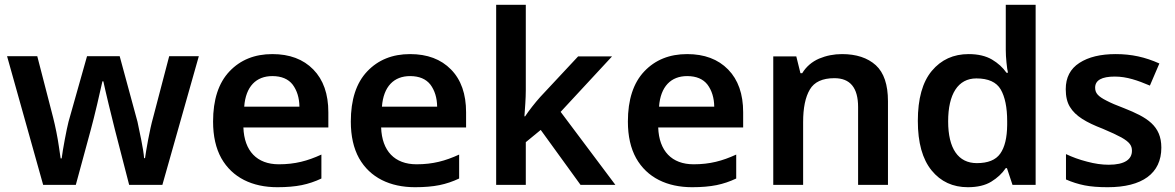

<svg xmlns="http://www.w3.org/2000/svg" viewBox="-20 -780 4959 810"><path d="M524.9 0H665L818.8 -543H693.8L626 -284.2C610.8 -231 596.2 -143.6 591.8 -112.8H587.9C585.9 -147.9 567.4 -231.4 560.1 -266.1L484.9 -543H347.2L269 -266.1C261.7 -238.3 244.1 -146 240.2 -111.8H235.8C233.9 -124.5 231.4 -141.1 228.5 -161.6C222.7 -202.1 213.4 -247.6 204.1 -284.2L137.2 -543H9.8L162.1 0H299.8L362.8 -231.9C376.5 -280.8 404.8 -401.9 412.1 -437H416C423.3 -401.4 452.1 -282.2 464.8 -232.9Z M1128.9 -551.8C1054.2 -551.8 994.1 -527.3 948.2 -479C901.9 -430.2 878.9 -359.4 878.9 -267.1C878.9 -205.6 890.6 -154.3 913.6 -112.8C960 -30.3 1044.9 9.8 1149.9 9.8C1189.9 9.8 1224.1 6.8 1252.9 1C1281.7 -4.9 1309.1 -14.2 1335.9 -26.9V-127.9C1277.3 -101.1 1225.1 -86.9 1156.2 -86.9C1064 -86.9 1010.3 -143.1 1006.8 -242.2H1365.2V-306.2C1365.2 -383.3 1344.2 -443.4 1301.8 -486.8C1259.3 -530.3 1201.7 -551.8 1128.9 -551.8ZM1128.9 -459C1167.5 -459 1196.3 -446.8 1214.8 -422.9C1232.9 -398.4 1242.7 -367.7 1243.2 -330.1H1010.3C1016.6 -415.5 1061 -459 1128.9 -459Z M1710 -551.8C1635.3 -551.8 1575.2 -527.3 1529.3 -479C1482.9 -430.2 1460 -359.4 1460 -267.1C1460 -205.6 1471.7 -154.3 1494.6 -112.8C1541 -30.3 1626 9.8 1731 9.8C1771 9.8 1805.2 6.8 1834 1C1862.8 -4.9 1890.1 -14.2 1917 -26.9V-127.9C1858.4 -101.1 1806.2 -86.9 1737.3 -86.9C1645 -86.9 1591.3 -143.1 1587.9 -242.2H1946.3V-306.2C1946.3 -383.3 1925.3 -443.4 1882.8 -486.8C1840.3 -530.3 1782.7 -551.8 1710 -551.8ZM1710 -459C1748.5 -459 1777.3 -446.8 1795.9 -422.9C1814 -398.4 1823.7 -367.7 1824.2 -330.1H1591.3C1597.7 -415.5 1642.1 -459 1710 -459Z M2198.2 -759.8H2073.2V0H2198.2V-180.2L2261.2 -231.9L2429.2 0H2576.2L2345.2 -308.1L2562 -542H2418.9L2259.3 -371.1C2237.8 -347.2 2210.9 -313 2195.3 -289.1H2192.4C2194.8 -323.7 2198.2 -364.3 2198.2 -398.9Z M2878.9 -551.8C2804.2 -551.8 2744.1 -527.3 2698.2 -479C2651.9 -430.2 2628.9 -359.4 2628.9 -267.1C2628.9 -205.6 2640.6 -154.3 2663.6 -112.8C2710 -30.3 2794.9 9.8 2899.9 9.8C2939.9 9.8 2974.1 6.8 3002.9 1C3031.7 -4.9 3059.1 -14.2 3085.9 -26.9V-127.9C3027.3 -101.1 2975.1 -86.9 2906.2 -86.9C2814 -86.9 2760.3 -143.1 2756.8 -242.2H3115.2V-306.2C3115.2 -383.3 3094.2 -443.4 3051.8 -486.8C3009.3 -530.3 2951.7 -551.8 2878.9 -551.8ZM2878.9 -459C2917.5 -459 2946.3 -446.8 2964.8 -422.9C2982.9 -398.4 2992.7 -367.7 2993.2 -330.1H2760.3C2766.6 -415.5 2811 -459 2878.9 -459Z M3532.2 -551.8C3498 -551.8 3465.8 -545.4 3435.5 -532.7C3405.3 -519.5 3381.3 -499 3364.3 -471.2H3356.9L3339.4 -542H3242.2V0H3368.2V-265.1C3368.2 -324.2 3377.4 -370.1 3396.5 -402.3C3415 -434.1 3449.7 -450.2 3500 -450.2C3566.9 -450.2 3600.1 -409.7 3600.1 -328.1V0H3726.1V-353C3726.1 -422.9 3709 -473.6 3674.8 -504.9C3640.1 -536.1 3592.8 -551.8 3532.2 -551.8Z M4063 9.8C4103.5 9.8 4136.7 2 4162.1 -13.7C4187.5 -29.3 4208 -48.3 4223.1 -70.8H4228L4251.5 0H4349.1V-759.8H4223.1V-569.8C4223.1 -553.2 4224.1 -535.2 4226.1 -516.1C4228 -496.6 4230 -482.4 4232.4 -473.1H4226.1C4210.9 -495.1 4190.4 -513.7 4165 -528.8C4139.2 -543.9 4106.4 -551.8 4066.4 -551.8C4002.4 -551.8 3950.7 -528.3 3911.1 -481C3871.6 -433.6 3852.1 -363.3 3852.1 -270C3852.1 -177.7 3871.6 -108.4 3910.2 -61C3948.7 -13.7 4000 9.8 4063 9.8ZM4101.1 -91.8C4022.5 -91.8 3980 -153.3 3980 -268.1C3980 -382.8 4021.5 -449.2 4099.1 -449.2C4149.4 -449.2 4183.6 -433.6 4201.7 -402.8C4219.7 -371.6 4229 -327.1 4229 -269V-252.9C4228.5 -198.7 4218.8 -158.7 4199.7 -131.8C4180.7 -105 4147.9 -91.8 4101.1 -91.8Z M4879.4 -157.2C4879.4 -250 4818.8 -285.2 4723.1 -323.2C4690.4 -335.4 4665.5 -346.2 4647.9 -355.5C4612.3 -373.5 4600.1 -387.2 4600.1 -410.2C4600.1 -441.4 4627.9 -457 4683.1 -457C4733.9 -457 4780.3 -440.4 4831.1 -418.9L4871.1 -512.2C4811 -539.1 4753.9 -551.8 4687 -551.8C4623 -551.8 4572.3 -539.6 4533.7 -514.6C4495.1 -489.7 4476.1 -452.6 4476.1 -403.8C4476.1 -373 4481.9 -348.1 4493.7 -329.1C4517.1 -290 4562.5 -263.7 4632.3 -236.8C4667 -222.2 4692.9 -210 4710.9 -200.2C4746.1 -180.2 4755.4 -165.5 4755.4 -144C4755.4 -108.4 4726.1 -85 4657.2 -85C4628.4 -85 4598.1 -89.4 4565.9 -98.1C4533.2 -106.4 4503.9 -117.2 4477.1 -129.9V-22.9C4502.4 -11.7 4528.8 -3.4 4555.7 2C4582.5 7.3 4615.2 9.8 4653.3 9.8C4798.3 9.8 4879.4 -47.9 4879.4 -157.2Z"/></svg>

Font: Noto Reveo Sans
Style: Regular
Weight: 600
Designer: Monotype Design Team
Foundry: Monotype Imaging Inc.
Version: Version 2.007